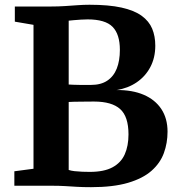

<svg xmlns="http://www.w3.org/2000/svg" viewBox="-20 -770 739 796"><path d="M118.9 -70.4V-667L41.5 -680.2V-743H190.7Q221.8 -743 248.8 -744.8Q275.7 -746.6 300.7 -748.4Q325.8 -750.3 351.1 -750.3Q431 -750.3 483.8 -738.6Q536.5 -726.9 567.2 -704.6Q597.9 -682.3 610.9 -651.1Q623.8 -619.9 623.8 -580.8Q623.8 -531 603.4 -492.2Q583 -453.4 546.7 -428.7Q510.4 -404 463.4 -396.7Q528.3 -397.3 575.7 -377.1Q623.1 -356.8 648.9 -317.9Q674.6 -279 674.6 -224.2Q674.6 -176.9 659.3 -135.2Q644 -93.6 608.1 -61.9Q572.2 -30.2 510.9 -12.1Q449.5 6 357.5 6Q323.4 6 298.9 4.5Q274.4 3 249.8 1.5Q225.2 0 191.1 0H39.5V-59.9ZM264.8 -419.6Q273 -419.1 284.8 -418.6Q296.7 -418.1 309.7 -418Q322.8 -417.9 335.3 -417.9Q347.8 -417.9 356.9 -417.9Q398.3 -417.9 424.7 -435.6Q451.2 -453.2 464.1 -485.8Q477 -518.3 477 -563.3Q477 -627.8 446.8 -658.7Q416.6 -689.6 343.1 -689.6Q331.1 -689.6 315.5 -688.6Q300 -687.7 286.1 -686.4Q272.2 -685 264.8 -684.3ZM264.8 -65.4Q273.7 -62.2 289 -60.4Q304.2 -58.7 321.3 -58Q338.4 -57.4 352.8 -57.4Q411.2 -57.4 446.3 -76.3Q481.5 -95.2 497.1 -130Q512.7 -164.8 512.7 -212.9Q512.7 -286.9 478.1 -317.9Q443.5 -349 369.6 -349Q357.9 -349 343.2 -348.8Q328.5 -348.6 313.3 -348.5Q298.1 -348.4 285.5 -348.1Q273 -347.9 264.8 -347.2Z"/></svg>

Font: Merriweather Light
Style: Regular
Weight: 300
Designer: Eben Sorkin
Foundry: Eben Sorkin
Version: Version 2.100